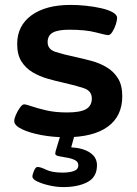

<svg xmlns="http://www.w3.org/2000/svg" viewBox="-20 -551 556 782"><path d="M247 8Q196 8 148 -1Q100 -10 69 -25Q38 -40 38 -58Q38 -68 45 -84Q52 -100 61.5 -113Q71 -126 78 -126Q86 -126 109 -118Q132 -110 168.5 -101.5Q205 -93 253 -93Q307 -93 330.5 -106.5Q354 -120 354 -150Q354 -181 321 -192Q288 -203 239 -214Q207 -221 174 -230.5Q141 -240 113 -256.5Q85 -273 67.5 -300.5Q50 -328 50 -372Q50 -446 108 -488.5Q166 -531 268 -531Q298 -531 331 -527.5Q364 -524 392.5 -517.5Q421 -511 439 -501Q457 -491 457 -478Q457 -468 451.5 -451Q446 -434 437.5 -421Q429 -408 421 -408Q412 -408 370.5 -419Q329 -430 262 -430Q217 -430 195.5 -418.5Q174 -407 174 -379Q174 -350 206.5 -339.5Q239 -329 287 -319Q319 -312 352.5 -303Q386 -294 414.5 -277Q443 -260 460.5 -232Q478 -204 478 -159Q478 -78 419 -35Q360 8 247 8ZM237 211Q211 211 182 204.5Q153 198 132.5 188.5Q112 179 112 168Q112 160 118.5 144.5Q125 129 133 129Q145 129 168.5 140.5Q192 152 235 152Q263 152 281 145.5Q299 139 299 122Q299 108 285 101Q271 94 252 91Q233 88 219 85Q205 82 205 75Q205 72 206.5 65Q208 58 213.5 41.5Q219 25 229 -9H286L270 49Q319 52 347 71Q375 90 375 122Q375 170 336.5 190.5Q298 211 237 211Z"/></svg>

Font: Asap Expanded SemiBold
Style: Regular
Weight: 600
Width: 7
Designer: Pablo Cosgaya
Foundry: Omnibus-Type
Version: Version 3.001; ttfautohint (v1.8.4.7-5d5b)